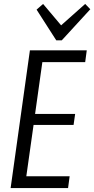

<svg xmlns="http://www.w3.org/2000/svg" viewBox="-20 -956 479 976"><path d="M97 -60H334L326 0H34L132 -700H421L413 -640H179L202 -688L154 -346L141 -377H362L354 -321H133L155 -352L107 -12ZM439 -909 294 -751H266L166 -907L199 -936L301 -815H277L413 -936Z"/></svg>

Font: Pathway Extreme Condensed Light
Style: Italic
Weight: 300
Width: 3
Italic angle: -8°
Version: Version 1.001;gftools[0.9.26]